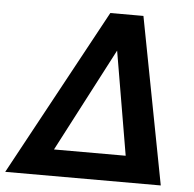

<svg xmlns="http://www.w3.org/2000/svg" viewBox="-75 -751 813 803"><g transform="rotate(5 331.5 -350.0)"><path d="M629 0H-24L356 -700H495ZM171 -111H472L398 -546Z"/></g></svg>

Font: KoHo
Style: Bold Italic
Weight: 700
Italic angle: -10°
Version: Version 1.000; ttfautohint (v1.6)